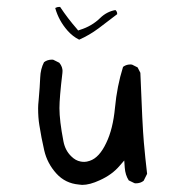

<svg xmlns="http://www.w3.org/2000/svg" viewBox="-20 -542 540 541"><path d="M310.1 -503.9Q310.1 -509.3 305.2 -513.7Q280.8 -509.3 262.2 -491.2Q238.8 -468.3 205.6 -458L200.2 -456.1L196.8 -460.4Q170.4 -490.7 149.4 -522.5Q148.4 -522.5 146.5 -522.5Q141.6 -522.5 136.7 -520L135.7 -519Q145.5 -483.9 170.4 -455.6Q185.1 -439 203.1 -430.2Q231.9 -442.9 257.8 -462.2Q283.7 -481.4 310.1 -502Q310.1 -502.9 310.1 -503.9ZM211.4 -21Q232.9 -21 261.2 -34.2Q295.9 -49.8 316.9 -74.7L330.1 -89.8L331.5 -69.8Q333 -48.8 342.8 -33.7L358.9 -25.9Q360.8 -25.4 362.3 -25.4Q376 -25.4 384.8 -32.7L394.5 -52.2Q389.2 -97.2 385.3 -141.4Q381.3 -185.5 375.5 -336.9L367.7 -352.1L352.1 -359.9Q350.1 -360.4 347.7 -360.4Q345.2 -360.4 341.3 -359.9Q333 -358.4 326.7 -353.5Q309.6 -298.8 304 -238.5Q298.3 -178.2 279.3 -139.2Q259.8 -97.7 232.9 -88.9Q224.1 -85.9 217.8 -85.9Q211.4 -85.9 207 -86.9Q192.9 -89.4 180.7 -101.6Q163.6 -118.2 158.7 -144Q147.5 -202.1 147.5 -237.3Q147.5 -266.6 155.8 -335.9Q156.2 -338.4 156.2 -342.5Q156.2 -346.7 154.3 -352.8Q152.3 -358.9 147 -365.2L130.4 -373.5Q128.4 -374 127 -374Q113.3 -374 104 -366.7Q94.2 -347.7 93.3 -323.7Q92.3 -297.4 88.9 -259.8Q87.4 -246.1 87.4 -237.3Q87.4 -210.4 90.8 -189.9Q96.2 -154.8 104.7 -117.9Q113.3 -81.1 139.2 -52.7Q164.1 -25.4 202.1 -22Q208 -21 211.4 -21Z"/></svg>

Font: NaikaiFont
Style: Light
Weight: 300
Version: Version 1.89